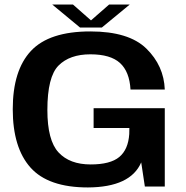

<svg xmlns="http://www.w3.org/2000/svg" viewBox="-20 -819 818 843"><path d="M366 4Q553 3 600 -106L616 0H703.5V-344H391V-257H548L547.5 -230.5Q543 -162.5 503.8 -129.8Q464.5 -97 378 -97Q286 -97 237 -149.8Q188 -202.5 188 -336Q188 -482 237 -531.2Q286 -580.5 377 -580.5Q465 -580.5 506.8 -542.5Q548.5 -504.5 553 -426H703.5Q699.5 -530.5 622.5 -605.8Q545.5 -681 376.5 -681Q196 -681 116 -595.5Q36 -510 36 -339.5Q36 -170.5 114 -83.2Q192 4 366 4ZM331.5 -698H427L549.5 -799H459L379.5 -729.5L300.5 -799H209.5Z"/></svg>

Font: Anybody SemiExpanded SemiBold
Style: Regular
Weight: 600
Width: 6
Designer: Tyler Finck
Foundry: Etcetera Type Company
Version: Version 1.113;gftools[0.9.25]